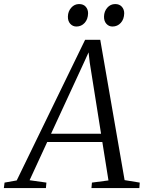

<svg xmlns="http://www.w3.org/2000/svg" viewBox="-80 -950 742 970"><path d="M-60.5 0 -57 -27.5 4.5 -38.5 350 -749H426.5L549.5 -40L626 -27.5L624 0H382L384.5 -27.5L468 -38.5L437 -232.5H158.5L69.5 -39.5L154.5 -27.5L152 0ZM178 -274.5H430.5L373.5 -633L367.5 -685.5L345 -636ZM306 -816Q287.5 -816 275 -829.8Q262.5 -843.5 263 -866.5Q263.5 -892.5 279.8 -911Q296 -929.5 319.5 -929.5Q341.5 -929.5 353.2 -916Q365 -902.5 365 -883Q364.5 -853 347.8 -834.5Q331 -816 306 -816ZM488 -816Q470 -816 457.5 -829.8Q445 -843.5 445.5 -866.5Q446 -892.5 462 -911Q478 -929.5 502 -929.5Q523.5 -929.5 535.5 -916Q547.5 -902.5 547.5 -883Q547 -853 530.2 -834.5Q513.5 -816 488 -816Z"/></svg>

Font: Merriweather 72pt Light
Style: Italic
Weight: 300
Italic angle: -7.8°
Version: Version 2.101